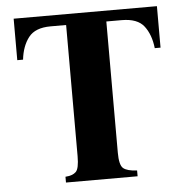

<svg xmlns="http://www.w3.org/2000/svg" viewBox="-49 -713 735 761"><g transform="rotate(-5 318.0 -332.5)"><path d="M33 -665H603V-500H580Q574 -554 548 -588Q522 -622 459 -622H398V-100Q398 -51 413 -38Q428 -25 468 -23V0H183V-23Q212 -25 225 -38Q238 -51 238 -100V-622H176Q115 -622 88.5 -588Q62 -554 56 -500H33Z"/></g></svg>

Font: Bona Nova
Style: Bold
Weight: 700
Designer: Mateusz Machalski
Foundry: Capitalics
Version: Version 4.001; ttfautohint (v1.8.3)